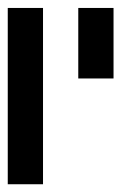

<svg xmlns="http://www.w3.org/2000/svg" viewBox="-20 -475 313 495"><path d="M0 -454.5H90.9V-363.6H0ZM0 -363.6H90.9V-272.7H0ZM0 -272.7H90.9V-181.8H0ZM0 -181.8H90.9V-90.9H0ZM0 -90.9H90.9V0H0ZM181.8 -454.5H272.7V-363.6H181.8ZM181.8 -363.6H272.7V-272.7H181.8Z"/></svg>

Font: Micro 5
Style: Regular
Weight: 400
Designer: Sarah Cadigan-Fried
Version: Version 1.000; ttfautohint (v1.8.4.7-5d5b)